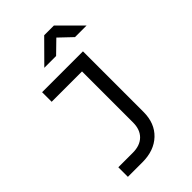

<svg xmlns="http://www.w3.org/2000/svg" viewBox="-282 -884 1163 1163"><g transform="rotate(-45 300.0 -302.5)"><path d="M90 180V98H214Q276 98 310.5 64Q345 30 345 -31V-468H85V-550H435V-31Q435 66 375 123Q315 180 214 180ZM199 -645 338 -785H421L561 -645H462L380 -723L300 -645Z"/></g></svg>

Font: JetBrains Mono NL
Style: Regular
Weight: 400
Monospace: yes
Designer: Philipp Nurullin, Konstantin Bulenkov
Foundry: JetBrains
Version: Version 2.305; ttfautohint (v1.8.4.7-5d5b)